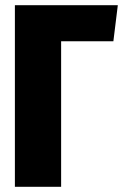

<svg xmlns="http://www.w3.org/2000/svg" viewBox="-20 -715 471 735"><path d="M431 -695 414 -557H214V0H37V-695Z"/></svg>

Font: Fira Sans Extra Condensed ExtraBold
Style: Regular
Weight: 800
Width: 1
Designer: Carrois Corporate & Edenspiekermann AG
Foundry: Carrois Corporate GbR & Edenspiekermann AG
Version: Version 4.203